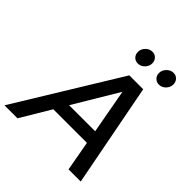

<svg xmlns="http://www.w3.org/2000/svg" viewBox="-296 -1070 1228 1228"><g transform="rotate(45 318.0 -456.0)"><path d="M-53.7 0 375.3 -700H501L635.7 0H525.7L489 -203H185L63.7 0ZM238 -292.7H473.7L418.7 -594.7ZM360 -791.7Q337.3 -791.7 322.7 -806.8Q308 -822 308 -845Q308 -871.7 327.7 -891.7Q347.3 -911.7 374 -911.7Q395.7 -911.7 410.5 -896.2Q425.3 -880.7 425.3 -858.3Q425.3 -832 405.5 -811.8Q385.7 -791.7 360 -791.7ZM550.7 -791.7Q529 -791.7 513.8 -806.8Q498.7 -822 498.7 -845Q498.7 -871.3 518.7 -891.5Q538.7 -911.7 565.3 -911.7Q587 -911.7 601.5 -896.2Q616 -880.7 616 -858.3Q616 -832 596.5 -811.8Q577 -791.7 550.7 -791.7Z"/></g></svg>

Font: Red Hat Display VF
Style: Italic
Weight: 300
Italic angle: -12°
Designer: Pentagram, MCKL
Foundry: Pentagram, MCKL
Version: Version 1.010